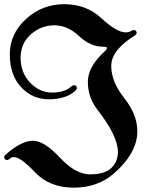

<svg xmlns="http://www.w3.org/2000/svg" viewBox="-48 -738 691 902"><path d="M-28.3 -0.5Q-28.3 -5.9 -20.5 -12.7Q52.7 -76.7 106.2 -76.7Q159.7 -76.7 233.2 2.2Q306.6 81.1 375 81.1Q443.4 81.1 474.6 51.5Q505.9 22 505.9 -23.9Q505.9 -99.1 411.6 -219.7Q364.7 -279.8 364.7 -352.8Q364.7 -425.8 445.3 -498Q454.6 -506.3 454.6 -512.5Q454.6 -518.6 435.5 -518.6Q376.5 -518.6 323 -568.8Q269.5 -619.1 207.5 -619.1Q145.5 -619.1 97.2 -576.9Q48.8 -534.7 48.8 -465.8Q48.8 -397 93.3 -350.1Q137.7 -303.2 196 -303.2Q254.4 -303.2 284.7 -330.1Q293 -337.4 299.3 -337.4Q313 -337.4 313 -324.2Q313 -317.9 304.7 -310.5Q260.3 -271.5 181.9 -271.5Q103.5 -271.5 50.8 -328.9Q-2 -386.2 -2 -482.7Q-2 -579.1 74.2 -648.7Q150.4 -718.3 253.9 -718.3Q357.4 -718.3 428.7 -652.1Q500 -585.9 542.5 -585.9Q558.1 -585.9 568.4 -592.8Q574.2 -596.7 581.1 -596.7Q593.8 -596.7 593.8 -583Q593.8 -576.2 584 -570.3Q474.6 -502.4 474.6 -428.2Q474.6 -354 535.9 -276.9Q597.2 -199.7 597.2 -121.6Q597.2 -20.5 489.7 74.7Q412.1 143.6 298.6 143.6Q185.1 143.6 116.9 71.8Q48.8 0 17.6 0Q6.8 0 -1 6.8Q-8.8 13.7 -14.2 13.7Q-28.3 13.7 -28.3 -0.5Z"/></svg>

Font: UnifrakturMaguntia
Style: Book
Weight: 400
Designer: j. 'mach' wust, Gerrit Ansmann, Georg Duffner, based on a font by Peter Wiegel, original typeface by Carl Albert Fahrenw
Version: Version 2017-03-19